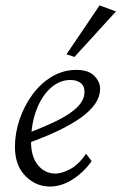

<svg xmlns="http://www.w3.org/2000/svg" viewBox="-20 -681 448 709"><path d="M164.1 7.8Q112.3 7.8 73.7 -31.2Q35.2 -70.3 35.2 -138.7Q35.2 -189.5 52.2 -239.7Q69.3 -290 99.6 -331.5Q129.9 -373 171.4 -397.9Q212.9 -422.9 262.7 -422.9Q306.6 -422.9 328.1 -400.9Q349.6 -378.9 349.6 -353.5Q349.6 -324.2 331.5 -297.9Q313.5 -271.5 278.8 -246.6Q244.1 -221.7 194.8 -198.2Q145.5 -174.8 83 -152.3V-189.5Q147.5 -213.9 194.3 -237.3Q241.2 -260.7 266.6 -286.6Q292 -312.5 292 -341.8Q292 -364.3 277.3 -375Q262.7 -385.7 240.2 -385.7Q200.2 -385.7 167 -356Q133.8 -326.2 114.3 -274.4Q94.7 -222.7 94.7 -156.2Q94.7 -102.5 120.1 -71.3Q145.5 -40 185.5 -40Q208 -40 239.3 -56.6Q270.5 -73.2 297.9 -113.3L318.4 -85.9Q288.1 -43.9 247.6 -18.1Q207 7.8 164.1 7.8ZM254.9 -470.7 225.6 -480.5 347.7 -661.1 408.2 -638.7Z"/></svg>

Font: Crimson Pro ExtraLight
Style: Italic
Weight: 250
Italic angle: -12°
Designer: Jacques Le Bailly
Foundry: Baron von Fonthausen
Version: Version 1.003